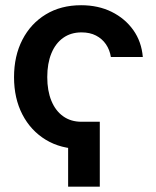

<svg xmlns="http://www.w3.org/2000/svg" viewBox="-20 -553 592 728"><path d="M358.4 -91.3V154.8H238.3V-91.3ZM287.6 11.7Q210.9 11.7 153.8 -22.9Q96.7 -57.6 64.9 -118.9Q33.2 -180.2 33.2 -260.3Q33.2 -340.8 64.9 -402.3Q96.7 -463.9 153.8 -498.5Q210.9 -533.2 287.6 -533.2Q352.5 -533.2 403.3 -508.1Q454.1 -482.9 485.4 -439Q516.6 -395 521.5 -336.9H400.4Q396 -364.3 381.6 -385.3Q367.2 -406.2 344 -418.2Q320.8 -430.2 289.1 -430.2Q248.5 -430.2 219.5 -409.4Q190.4 -388.7 174.8 -350.6Q159.2 -312.5 159.2 -260.7Q159.2 -209 174.8 -170.9Q190.4 -132.8 219.5 -112.1Q248.5 -91.3 289.1 -91.3Z"/></svg>

Font: Inter 28pt SemiBold
Style: Regular
Weight: 600
Designer: Rasmus Andersson
Foundry: rsms
Version: Version 4.001;git-66647c0bb